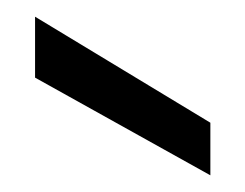

<svg xmlns="http://www.w3.org/2000/svg" viewBox="-20 -747 294 230"><path d="M232 -537 22 -654V-727L232 -600Z"/></svg>

Font: Firefly Display
Style: Regular
Weight: 400
Designer: Colophon Foundry, Jonny Pinhorn
Foundry: Colophon Foundry
Version: Version 1.200; ttfautohint (v1.8.3)